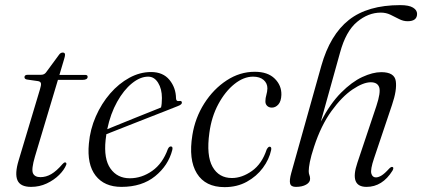

<svg xmlns="http://www.w3.org/2000/svg" viewBox="-20 -740 1690 769"><path d="M133 -415 87.5 -421.5Q78 -423.5 78 -431Q78 -440.5 91.5 -440.5H144.5Q157 -440.5 164 -449.5L217 -521.5Q223 -529.5 231.5 -529.5Q240.5 -529.5 240.5 -520.5Q240.5 -514.5 236 -500.5L218 -440H321Q331 -440 331 -432.5Q331 -420 310 -420H212L120 -113Q105 -62 112 -46.2Q119 -30.5 142 -30.5Q164.5 -30.5 185.5 -42.8Q206.5 -55 230.5 -83Q236.5 -90 241 -89.5Q247.5 -89 245.5 -80.5Q237.5 -60 217 -39.5Q196.5 -19 167.2 -5.2Q138 8.5 104.5 8.5Q61.5 8.5 50 -17.8Q38.5 -44 54.5 -97L140 -382Q145.5 -399.5 144 -406.2Q142.5 -413 133 -415Z M670 -139Q654 -77 601.2 -34.2Q548.5 8.5 466.5 8.5Q398 8.5 363 -36.5Q328 -81.5 336 -165Q341 -222 363.8 -273.8Q386.5 -325.5 421.2 -365.5Q456 -405.5 498.2 -428.5Q540.5 -451.5 585 -451.5Q633 -451.5 658.8 -420Q684.5 -388.5 685 -346Q685.5 -333 698.5 -335.5Q708 -337 708.5 -329.5Q709.5 -321.5 692 -315Q677.5 -309 641.5 -295Q605.5 -281 561 -263.5Q516.5 -246 474.5 -229.5Q432.5 -213 406 -202.5Q404 -191 403 -179.5Q395 -103.5 422.5 -64.8Q450 -26 500 -26Q547.5 -26 589.5 -55.5Q631.5 -85 652.5 -143.5Q657.5 -153.5 664 -153.5Q673.5 -153.5 670 -139ZM573.5 -433Q541.5 -433 508.5 -406.2Q475.5 -379.5 449 -332Q422.5 -284.5 409.5 -222.5Q431.5 -231.5 461.8 -243.8Q492 -256 523.5 -268.8Q555 -281.5 582 -292.2Q609 -303 625 -309.5Q628.5 -323.5 628.5 -347.5Q628.5 -384 613.2 -408.5Q598 -433 573.5 -433Z M993.5 -433Q956 -433 919 -403.5Q882 -374 854.5 -323Q827 -272 818.5 -207.5Q806 -117 831.2 -72Q856.5 -27 909 -27Q949 -27 989 -55.2Q1029 -83.5 1048 -141Q1054 -152.5 1060 -152.5Q1068.5 -152 1066 -139Q1058 -101.5 1032.8 -67.5Q1007.5 -33.5 968.5 -12Q929.5 9.5 879.5 9.5Q802.5 9.5 768.5 -45.5Q734.5 -100.5 750.5 -199Q761.5 -268 798.2 -325.8Q835 -383.5 887.8 -418Q940.5 -452.5 1000.5 -452.5Q1052.5 -452.5 1080.2 -425.2Q1108 -398 1107 -360Q1106 -334 1094.8 -321.5Q1083.5 -309 1069 -309Q1057 -309 1049.8 -316.2Q1042.5 -323.5 1043 -335Q1043 -347 1046.8 -359.8Q1050.5 -372.5 1051 -386Q1051 -406.5 1035.8 -419.8Q1020.5 -433 993.5 -433Z M1238 -152.5Q1225.5 -114.5 1221 -91.2Q1216.5 -68 1216.5 -55Q1216.5 -45 1219.2 -38.8Q1222 -32.5 1222 -23.5Q1222 -9.5 1206 -0.5Q1190 8.5 1165 8.5Q1145.5 8.5 1142 -4.8Q1138.5 -18 1146.5 -47L1267 -476.5Q1302 -600.5 1377.2 -660Q1452.5 -719.5 1583 -719.5Q1618 -719.5 1634.2 -709.5Q1650.5 -699.5 1650.5 -684.5Q1650.5 -655 1612.5 -655Q1595 -655 1578.2 -663.8Q1561.5 -672.5 1543.8 -681Q1526 -689.5 1505.5 -689.5Q1454.5 -689.5 1409.8 -652Q1365 -614.5 1342 -529.5L1265 -253Q1302.5 -325 1345.8 -368.5Q1389 -412 1431 -431.5Q1473 -451 1507 -451Q1560 -451 1565.2 -415.2Q1570.5 -379.5 1550 -319.5L1478 -105.5Q1463 -61 1467.2 -45.2Q1471.5 -29.5 1485.5 -29.5Q1495.5 -29.5 1508 -37Q1520.5 -44.5 1539 -65Q1547.5 -73.5 1552.5 -71Q1558.5 -68.5 1552 -56.5Q1511.5 8.5 1448 8.5Q1378.5 8.5 1411.5 -88.5L1487.5 -315.5Q1505.5 -370 1498.8 -390.2Q1492 -410.5 1465 -410.5Q1435 -410.5 1392.2 -381.8Q1349.5 -353 1307.8 -295.5Q1266 -238 1238 -152.5Z"/></svg>

Font: Fraunces 72pt S000 Light
Style: Italic
Weight: 300
Italic angle: -16°
Version: Version 1.000; ttfautohint (v1.8.3)